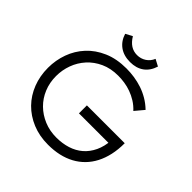

<svg xmlns="http://www.w3.org/2000/svg" viewBox="-228 -1071 1263 1263"><g transform="rotate(45 403.0 -440.0)"><path d="M407 10Q461 10 507.5 -0.5Q554 -11 593 -32Q632 -53 662.5 -84Q693 -115 714 -155.5Q735 -196 746 -245.5Q757 -295 757 -354H405V-280H703L682 -308Q678 -246 656 -199.5Q634 -153 598.5 -122.5Q563 -92 515.5 -77Q468 -62 412 -62Q350 -62 297.5 -84Q245 -106 206.5 -144Q168 -182 146.5 -234Q125 -286 125 -347Q125 -403 144 -455Q163 -507 200 -548Q237 -589 290.5 -613.5Q344 -638 413 -638Q442 -638 472.5 -633.5Q503 -629 533.5 -618Q564 -607 593 -589Q622 -571 647 -544L699 -606Q669 -635 635 -655Q601 -675 565 -687Q529 -699 491.5 -704.5Q454 -710 418 -710Q327 -710 258 -680Q189 -650 142.5 -599.5Q96 -549 72.5 -484Q49 -419 49 -348Q49 -272 74.5 -206.5Q100 -141 147 -93Q194 -45 260 -17.5Q326 10 407 10ZM404 -756Q461 -756 499.5 -783.5Q538 -811 555 -865L508 -890Q495 -858 467 -839.5Q439 -821 404 -821Q371 -821 344.5 -838Q318 -855 297 -890L250 -865Q266 -813 305.5 -784.5Q345 -756 404 -756Z"/></g></svg>

Font: Tilda Sans VF
Style: Regular
Weight: 400
Designer: ParaType Ltd
Foundry: ParaType Ltd
Version: Version 1.010